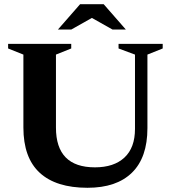

<svg xmlns="http://www.w3.org/2000/svg" viewBox="-20 -878 811 911"><path d="M620.5 -266.5V-619L542.5 -648V-670H752V-648L679.5 -619V-270Q679.5 -130.5 606.2 -58.8Q533 13 395 13Q246 13 168.5 -58.2Q91 -129.5 91 -273V-619L18.5 -648V-670H318V-648L245.5 -619V-272.5Q245.5 -84 430.5 -84Q520.5 -84 570.5 -130.5Q620.5 -177 620.5 -266.5ZM513.5 -738 416 -793 318.5 -738H255L360 -858H472L577 -738Z"/></svg>

Font: Newsreader 16pt
Style: Bold
Weight: 700
Designer: Hugues Gentile
Foundry: Production Type
Version: Version 1.003; ttfautohint (v1.8.3)